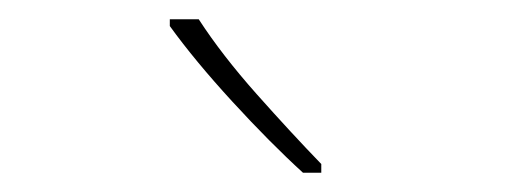

<svg xmlns="http://www.w3.org/2000/svg" viewBox="-20 -785 540 199"><path d="M313 -606V-615Q282 -647 246 -687.5Q210 -728 186 -765H156V-758Q182 -722 221 -679.5Q260 -637 294 -606Z"/></svg>

Font: Noto Sans Mono UI Condensed Thin
Style: Regular
Weight: 250
Width: 3
Designer: Monotype Design team
Foundry: Monotype Imaging Inc.
Version: 1.000